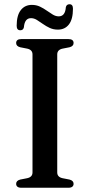

<svg xmlns="http://www.w3.org/2000/svg" viewBox="-20 -884 422 904"><path d="M249.5 -72Q249.5 -61 256 -54.2Q262.5 -47.5 274.5 -45L307.5 -38.5Q326.5 -33.5 326.5 -18.5Q326.5 -10 320.5 -5Q314.5 0 302 0H80.5Q68 0 62 -5Q56 -10 56 -18.5Q56 -33.5 75 -38.5L108 -45Q120 -47.5 126.5 -54.2Q133 -61 133 -72V-628Q133 -639 126.5 -645.8Q120 -652.5 108 -655L75 -661.5Q56 -666.5 56 -681.5Q56 -690.5 62 -695.2Q68 -700 80.5 -700H302Q314.5 -700 320.5 -695.2Q326.5 -690.5 326.5 -681.5Q326.5 -666.5 307.5 -661.5L274.5 -655Q262.5 -652.5 256 -645.8Q249.5 -639 249.5 -628ZM252.5 -744.5Q231.5 -744.5 214.2 -752.5Q197 -760.5 182 -771.2Q167 -782 153.5 -790.2Q140 -798.5 126 -798.5Q96 -798.5 92.5 -755.5Q89.5 -741.5 75.5 -741.5Q58.5 -741.5 58.5 -762.5Q58.5 -811.5 77.8 -836.2Q97 -861 130 -861Q151 -861 168.2 -852.8Q185.5 -844.5 200.2 -834Q215 -823.5 228.8 -815.2Q242.5 -807 256.5 -807Q287 -807 290 -850Q293 -864 307.5 -864Q323.5 -864 323.5 -843Q323.5 -793.5 304.5 -769Q285.5 -744.5 252.5 -744.5Z"/></svg>

Font: Fraunces 10pt
Style: Regular
Weight: 400
Version: Version 1.000;[b76b70a41]